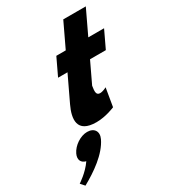

<svg xmlns="http://www.w3.org/2000/svg" viewBox="-246 -829 1167 1306"><g transform="rotate(-30 337.5 -176.5)"><path d="M222.3 40C277.3 40 303.5 80 279.7 130C235.5 223 124.5 299 30.5 351L3.3 320C3.3 320 74.3 275 118.4 210C80.9 201 66.6 170 85.6 130C109.4 80 169.5 40 222.3 40ZM374.4 -513H300.4L236.2 -378H310.2L216.5 -181C173.2 -90 157.3 15 312.3 15C387.4 15 459.6 -17 459.6 -17L483.6 -160C483.6 -160 455 -144 432 -144C404 -144 401.3 -167 409.7 -215L487.2 -378H611.3L675.4 -513H551.4L642.2 -704H465.2Z"/></g></svg>

Font: Hussar
Style: BdSuprExtOblFive
Weight: 700
Foundry: Cannot Into Space Fonts
Version: Version 2.00